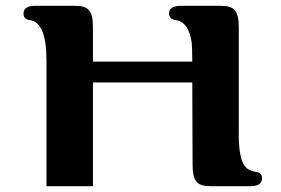

<svg xmlns="http://www.w3.org/2000/svg" viewBox="-20 -640 967 661"><path d="M862 -48C842 -51 828 -59 820 -72C807 -93 801 -133 802 -192V-314V-545C802 -605 786 -620 739 -620H603C576 -620 562 -611 562 -594C562 -581 569 -573 584 -571C615 -567 633 -541 640 -493C641 -481 642 -459 642 -428H300V-545C300 -605 284 -620 237 -620H101C74 -620 61 -611 61 -593C61 -580 68 -573 82 -571C121 -566 140 -520 140 -433V1H300V-356H642L643 -74C643 -14 659 1 706 1H842C869 1 882 -8 882 -27C882 -39 875 -46 862 -48Z"/></svg>

Font: GFS Jackson
Style: Regular
Weight: 400
Designer: George Matthiopoulos
Foundry: George Matthiopoulos
Version: Version 1.0